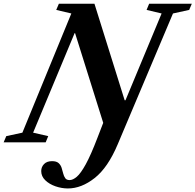

<svg xmlns="http://www.w3.org/2000/svg" viewBox="-81 -782 1074 1055"><path d="M292 253.5Q258 253.5 224 241.8Q190 230 167.8 208.5Q145.5 187 145.5 158Q145.5 135.5 161 119.5Q176.5 103.5 205 103.5Q229 103.5 240.8 114Q252.5 124.5 257.5 140Q262.5 155.5 266.2 171Q270 186.5 277.5 197Q285 207.5 301.5 207.5Q319.5 207.5 341 189.2Q362.5 171 390.2 120.8Q418 70.5 454.5 -25L511.5 -172.5L580 -22.5L566 10.5Q512 139 439.2 196.2Q366.5 253.5 292 253.5ZM523 10.5 331.5 -600H329L101 -53L184 -34L170 0H-61L-46.5 -34L42 -53L311 -708L228 -727.5L242.5 -761.5H438L604 -231H608.5L807 -708L724.5 -727.5L738.5 -761.5H973L958.5 -727.5L869.5 -708L566 10.5Z"/></svg>

Font: Libre Caslon Text
Style: Italic
Weight: 400
Italic angle: -22.583°
Designer: Pablo Impallari, Rodrigo Fuenzalida, Katja Schimmel
Foundry: Pablo Impallari, Rodrigo Fuenzalida
Version: Version 2.000